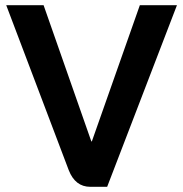

<svg xmlns="http://www.w3.org/2000/svg" viewBox="-20 -720 706 740"><path d="M245 -64 4 -700H148L332 -175H334L519 -700H662L393 0H328Q270 0 245 -64Z"/></svg>

Font: Stavian Bold
Style: Bold
Weight: 700
Version: Version 1.000; ttfautohint (v1.6)